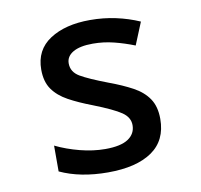

<svg xmlns="http://www.w3.org/2000/svg" viewBox="-67 -621 735 703"><g transform="rotate(-10 300.0 -269.5)"><path d="M280 11Q177 11 102 -24V-120Q143 -100 191.5 -87.5Q240 -75 285 -75Q343 -75 370.5 -93.5Q398 -112 398 -144Q398 -173 369.5 -192.5Q341 -212 267 -241Q217 -260 180.5 -280Q144 -300 124 -328.5Q104 -357 104 -402Q104 -475 161.5 -512.5Q219 -550 311 -550Q361 -550 407 -540Q453 -530 494 -512L460 -429Q422 -444 384 -453.5Q346 -463 306 -463Q258 -463 232.5 -448Q207 -433 207 -407Q207 -375 237.5 -357Q268 -339 339 -312Q388 -294 425 -274Q462 -254 482 -224.5Q502 -195 502 -149Q502 -69 444 -29Q386 11 280 11Z"/></g></svg>

Font: Noto Sans Mono Medium
Style: Regular
Weight: 500
Designer: Monotype Design Team
Foundry: Monotype Imaging Inc.
Version: Version 2.014